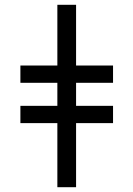

<svg xmlns="http://www.w3.org/2000/svg" viewBox="-20 -780 556 800"><path d="M297 -760V-507H451V-435H297V-339H451V-267H297V0H219V-267H65V-339H219V-435H65V-507H219V-760Z"/></svg>

Font: Noto Sans Living
Style: Regular
Weight: 400
Designer: Monotype Design Team
Foundry: Monotype Imaging Inc.
Version: Version 2.013; ttfautohint (v1.8.4.7-5d5b)